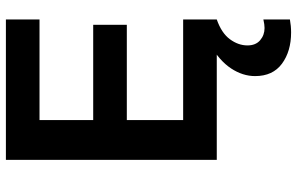

<svg xmlns="http://www.w3.org/2000/svg" viewBox="-198 -557 1007 651"><g transform="rotate(-90 305.5 -231.5)"><path d="M565 0H89V-715H565V-601H224V-419H547V-305H224V-114H565ZM565 158V248Q554 250 543 251Q532 252 521 252Q457 252 415 221Q373 190 373 130Q373 88 399 48.5Q425 9 479 -22L565 0Q519 16 498 44.5Q477 73 477 104Q477 132 494.5 147Q512 162 536 162Q541 162 549 161Q557 160 565 158Z"/></g></svg>

Font: Wix Madefor Text
Style: Bold
Weight: 700
Designer: Dalton Maag Ltd
Foundry: Dalton Maag Ltd
Version: Version 3.100